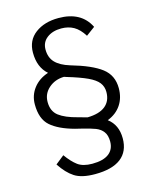

<svg xmlns="http://www.w3.org/2000/svg" viewBox="-119 -791 771 963"><g transform="rotate(-15 266.0 -309.0)"><path d="M385 -152Q434 -115 434 -45Q434 23 388.5 58Q343 93 254 93Q185 93 148 69Q111 45 79 -4L124 -40Q152 -1 179 19Q206 39 254 39Q311 39 340 17Q369 -5 369 -46Q369 -79 354.5 -97.5Q340 -116 316.5 -125Q293 -134 248 -145Q237 -147 215 -153Q134 -175 93 -211Q52 -247 52 -323Q52 -370 80 -406.5Q108 -443 157 -459Q110 -500 110 -576Q110 -640 157.5 -675.5Q205 -711 278 -711Q396 -711 440 -622L394 -588Q371 -625 343 -641Q315 -657 278 -657Q233 -657 204 -635Q175 -613 175 -575Q175 -533 199.5 -507.5Q224 -482 273 -467Q381 -436 430.5 -398Q480 -360 480 -293Q480 -243 455.5 -206.5Q431 -170 385 -152ZM415 -291Q415 -319 399 -339.5Q383 -360 345.5 -377.5Q308 -395 241 -415L229 -419Q182 -418 149.5 -389.5Q117 -361 117 -318Q117 -270 149 -245.5Q181 -221 244 -205Q281 -195 291 -192Q352 -193 383.5 -218.5Q415 -244 415 -291Z"/></g></svg>

Font: KoHo
Style: Regular
Weight: 400
Version: Version 1.000; ttfautohint (v1.6)